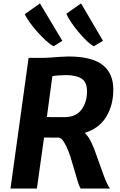

<svg xmlns="http://www.w3.org/2000/svg" viewBox="-20 -1078 686 1098"><path d="M40 0 143.5 -747H227.5Q243 -747 270 -749Q297 -751 325 -753Q353 -755 371.5 -755Q504 -755 566 -707.2Q628 -659.5 628 -566.5Q628 -476.5 587.5 -410Q547 -343.5 464.5 -318Q484.5 -300.5 501.8 -264.8Q519 -229 533 -186.5Q556 -120 574.2 -71.5Q592.5 -23 608.5 0H441Q434 -10.5 425.2 -38.2Q416.5 -66 407.8 -97.2Q399 -128.5 392.5 -149Q384 -180 371.5 -212.8Q359 -245.5 344.5 -268Q330 -290.5 315 -291L232 -291.5L191 0ZM347 -408Q415 -408 446.8 -452Q478.5 -496 477.5 -557.5Q477.5 -608 446.8 -628.2Q416 -648.5 357 -648.5Q338.5 -648.5 315.2 -646.8Q292 -645 279.5 -642.5L248 -409Q260.5 -408 285.2 -408Q310 -408 347 -408ZM287 -813.5Q269 -822 244 -844.5Q219 -867 193.8 -895.5Q168.5 -924 148.8 -951.5Q129 -979 122 -997.5L208.5 -1058.5L336.5 -844.5ZM516.5 -813.5Q498.5 -822.5 474.8 -845.5Q451 -868.5 427.2 -897Q403.5 -925.5 385.2 -953Q367 -980.5 359.5 -999.5L443.5 -1058.5L569 -844.5Z"/></svg>

Font: Merriweather Sans Italic
Style: Bold
Weight: 700
Italic angle: -7.5°
Designer: Eben Sorkin
Foundry: Eben Sorkin
Version: Version 1.008; ttfautohint (v1.7.19-72a1) -l 8 -r 50 -G 200 